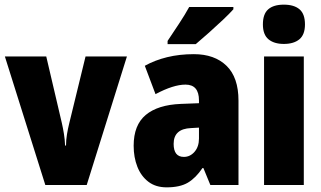

<svg xmlns="http://www.w3.org/2000/svg" viewBox="-20 -796 1383 826"><path d="M175 0 1 -553H179L246 -267Q251 -245 255 -220.5Q259 -196 260 -170H264Q264 -193 268 -217.5Q272 -242 278 -266L348 -553H526L353 0Z M814 -563Q903 -563 954.5 -513Q1006 -463 1006 -363V0H885L855 -73H851Q822 -30 788 -10Q754 10 697 10Q650 10 618.5 -14Q587 -38 571 -78.5Q555 -119 555 -169Q555 -258 607 -301.5Q659 -345 758 -349L836 -352V-364Q836 -432 778 -432Q726 -432 649 -391L603 -513Q646 -537 699 -550Q752 -563 814 -563ZM802 -245Q727 -242 727 -177Q727 -121 771 -121Q798 -121 817 -143Q836 -165 836 -200V-247ZM984 -756Q968 -738 939.5 -711Q911 -684 879.5 -656Q848 -628 822 -606H701V-620Q725 -656 750.5 -694.5Q776 -733 794 -766H984Z M1201 -776Q1245 -776 1268.5 -756Q1292 -736 1292 -691Q1292 -647 1268 -627Q1244 -607 1201 -607Q1159 -607 1135 -627Q1111 -647 1111 -691Q1111 -736 1134 -756Q1157 -776 1201 -776ZM1287 -553V0H1116V-553Z"/></svg>

Font: Noto Sans Kannada Condensed Black
Style: Regular
Weight: 900
Width: 3
Designer: Jelle Bosma - Monotype Design Team
Foundry: Monotype Imaging Inc.
Version: Version 2.005; ttfautohint (v1.8.4.7-5d5b)